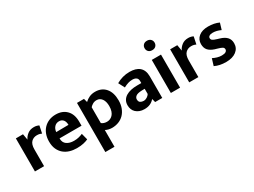

<svg xmlns="http://www.w3.org/2000/svg" viewBox="-59 -1442 3169 2399"><g transform="rotate(-30 1525.5 -242.5)"><path d="M60 0V-477H163L178 -391Q195 -429 232 -458Q269 -487 325 -487Q348 -487 366 -482Q384 -477 396 -470L374 -365Q363 -371 346 -375.5Q329 -380 306 -380Q257 -380 224.5 -347.5Q192 -315 192 -241V0Z M850 -204H533V-200Q533 -143 573 -115Q613 -87 676 -87Q716 -87 746.5 -95Q777 -103 802 -114L826 -21Q799 -8 758 1.5Q717 11 661 11Q607 11 559.5 -3.5Q512 -18 476.5 -48Q441 -78 420 -124Q399 -170 399 -234Q399 -291 416 -337.5Q433 -384 464.5 -417Q496 -450 540 -468.5Q584 -487 638 -487Q735 -487 792.5 -428Q850 -369 850 -263ZM714 -295Q714 -314 709.5 -332Q705 -350 695 -363.5Q685 -377 670 -385Q655 -393 633 -393Q593 -393 567 -366Q541 -339 536 -293Z M1169 11Q1143 11 1117.5 4.5Q1092 -2 1075 -12V230H943V-479H1044L1058 -426Q1087 -454 1124 -470.5Q1161 -487 1207 -487Q1301 -487 1355.5 -423.5Q1410 -360 1410 -248Q1410 -185 1391 -136.5Q1372 -88 1339 -55Q1306 -22 1262 -5.5Q1218 11 1169 11ZM1171 -387Q1138 -387 1113 -371.5Q1088 -356 1075 -340V-112Q1106 -87 1152 -87Q1174 -87 1195.5 -95.5Q1217 -104 1234.5 -122.5Q1252 -141 1262.5 -171Q1273 -201 1273 -244Q1273 -275 1266.5 -301Q1260 -327 1247 -346Q1234 -365 1215 -376Q1196 -387 1171 -387Z M1512 -435Q1555 -460 1603 -473.5Q1651 -487 1705 -487Q1748 -487 1783.5 -477Q1819 -467 1844.5 -445.5Q1870 -424 1883.5 -390.5Q1897 -357 1897 -310V0H1794L1782 -49H1778Q1755 -21 1719.5 -5Q1684 11 1637 11Q1598 11 1568 -0.5Q1538 -12 1517 -31.5Q1496 -51 1485.5 -78Q1475 -105 1475 -136Q1475 -177 1492.5 -206.5Q1510 -236 1541 -255Q1572 -274 1613.5 -283Q1655 -292 1703 -292H1763V-321Q1763 -354 1742.5 -369.5Q1722 -385 1685 -385Q1656 -385 1625.5 -376Q1595 -367 1558 -347ZM1764 -209 1721 -208Q1660 -206 1636 -187.5Q1612 -169 1612 -143Q1612 -109 1632.5 -96.5Q1653 -84 1679 -84Q1705 -84 1728.5 -99Q1752 -114 1764 -134Z M2021 0V-477H2154V0ZM2088 -579Q2054 -579 2035 -598.5Q2016 -618 2016 -647Q2016 -676 2035 -695.5Q2054 -715 2088 -715Q2121 -715 2140.5 -695.5Q2160 -676 2160 -647Q2160 -618 2141 -598.5Q2122 -579 2088 -579Z M2286 0V-477H2389L2404 -391Q2421 -429 2458 -458Q2495 -487 2551 -487Q2574 -487 2592 -482Q2610 -477 2622 -470L2600 -365Q2589 -371 2572 -375.5Q2555 -380 2532 -380Q2483 -380 2450.5 -347.5Q2418 -315 2418 -241V0Z M2964 -363Q2905 -391 2850 -391Q2818 -391 2800.5 -380Q2783 -369 2783 -350Q2783 -331 2798.5 -319Q2814 -307 2861 -293L2891 -284Q2953 -266 2985 -232Q3017 -198 3017 -144Q3017 -73 2962.5 -31Q2908 11 2815 11Q2720 11 2652 -23L2682 -121Q2711 -106 2743 -96.5Q2775 -87 2808 -87Q2848 -87 2866.5 -99.5Q2885 -112 2885 -132Q2885 -153 2867 -164.5Q2849 -176 2799 -190L2768 -199Q2708 -219 2680 -252Q2652 -285 2652 -340Q2652 -405 2701 -446Q2750 -487 2838 -487Q2925 -487 2992 -456Z"/></g></svg>

Font: Mukta Mahee
Style: Bold
Weight: 700
Designer: Shuchita Grover, Noopur Datye, Girish Dalvi, Yashodeep Gholap
Foundry: Ek Type
Version: Version 2.538;PS 1.000;hotconv 16.6.51;makeotf.lib2.5.65220;